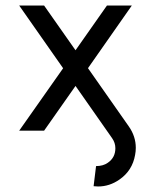

<svg xmlns="http://www.w3.org/2000/svg" viewBox="-20 -469 542 689"><path d="M332 200.2Q324.2 200.2 315.9 199.2L324.7 127Q350.1 127 366.7 115.2Q394 96.7 394 63Q394 43.5 382.3 26.9L251 -160.6L138.2 0H48.8L206.5 -224.1L48.8 -449.2H138.2L251 -288.6L363.8 -449.2H453.1L295.9 -224.6V-224.1L442.4 -15.1Q467.3 20.5 467.3 61.5Q467.3 74.2 464.8 86.9Q455.1 143.1 408.7 175.3Q373 200.2 332 200.2Z"/></svg>

Font: Catrinity
Style: Regular
Weight: 400
Designer: Alexander Lange
Foundry: High-Logic / Made with FontCreator
Version: Version 2.090;May 20, 2024;FontCreator 15.0.0.2974 64-bit